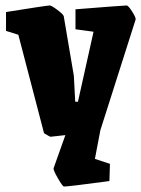

<svg xmlns="http://www.w3.org/2000/svg" viewBox="-20 -496 516 702"><path d="M176 119 219 -2 165 4Q162 4 141 -9L47 -369L2 -383V-452Q152 -476 162 -476Q168 -476 189.5 -460Q211 -444 213 -437L250 -219L255 -124H265L322 -380L256 -389V-462Q433 -476 443 -476Q449 -476 463 -454Q477 -432 476 -425L347 -20L327 85L382 103L380 166Q231 186 214 186Q209 186 191.5 155.5Q174 125 176 119Z"/></svg>

Font: Grenze Black
Style: Regular
Weight: 900
Designer: Renata Polastri
Foundry: Omnibus-Type
Version: Version 1.002; ttfautohint (v1.8)